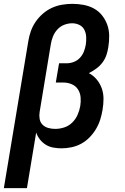

<svg xmlns="http://www.w3.org/2000/svg" viewBox="-31 -763 651 998"><path d="M-11 215 116 -548Q120 -574 129 -600Q138 -626 154 -649.5Q170 -673 192 -692Q214 -711 239.5 -722.5Q265 -734 292 -738.5Q319 -743 345 -743Q375 -743 404 -737.5Q433 -732 457.5 -718.5Q482 -705 499.5 -683Q517 -661 526.5 -634.5Q536 -608 536.5 -578Q537 -548 532 -518Q529 -497 522 -476.5Q515 -456 501.5 -438Q488 -420 469.5 -406.5Q451 -393 431 -383Q455 -370 472 -349.5Q489 -329 498 -303.5Q507 -278 507 -249.5Q507 -221 502 -192Q498 -167 490 -141.5Q482 -116 468 -92.5Q454 -69 434.5 -49Q415 -29 391 -16Q367 -3 340.5 2.5Q314 8 289 8Q267 8 245.5 4Q224 0 206.5 -11Q189 -22 176.5 -38Q164 -54 157 -74L109 215ZM256 -93Q279 -93 302.5 -100.5Q326 -108 344 -125.5Q362 -143 372 -165.5Q382 -188 386 -211Q390 -234 388 -257Q386 -280 374.5 -298Q363 -316 342.5 -325Q322 -334 299 -334H259L276 -434H316Q334 -434 352.5 -441Q371 -448 384.5 -462.5Q398 -477 405 -495Q412 -513 415 -531Q418 -551 417 -571Q416 -591 407.5 -608Q399 -625 381.5 -633.5Q364 -642 344 -642Q323 -642 302.5 -634Q282 -626 267 -609.5Q252 -593 244 -572.5Q236 -552 233 -532L175 -181Q172 -163 175 -145Q178 -127 190 -115Q202 -103 219.5 -98Q237 -93 256 -93Z"/></svg>

Font: Iosevka SS04 Extended
Style: Bold Italic
Weight: 700
Width: 7
Italic angle: -9°
Monospace: yes
Designer: Belleve Invis
Foundry: Belleve Invis
Version: Version 19.0.0; ttfautohint (v1.8.4)